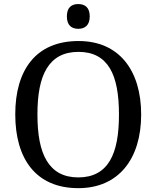

<svg xmlns="http://www.w3.org/2000/svg" viewBox="-20 -930 782 959"><path d="M685.1 -357.9C685.1 -469.2 657.2 -560.5 604 -625C550.8 -689 473.1 -725.1 372.1 -725.1C266.1 -725.1 186.5 -689 134.3 -625C82 -561 56.2 -469.7 56.2 -358.9C56.2 -136.7 159.2 9.8 371.1 9.8C572.3 9.8 685.1 -136.2 685.1 -357.9ZM167 -357.9C167 -457 180.7 -535.6 213.9 -588.9C246.6 -642.1 297.9 -670.9 372.1 -670.9C446.3 -670.9 496.6 -642.1 528.8 -588.9C561 -535.6 574.2 -457 574.2 -357.9C574.2 -258.8 561 -180.7 528.8 -127C496.6 -73.2 445.3 -43.9 371.1 -43.9C296.9 -43.9 246.1 -73.2 213.4 -127C180.7 -180.7 167 -258.8 167 -357.9ZM314 -848.1C314 -802.7 338.4 -786.1 371.1 -786.1C402.3 -786.1 428.2 -802.2 428.2 -848.1C428.2 -894.5 402.3 -909.7 371.1 -909.7C338.9 -909.7 314 -894.5 314 -848.1Z"/></svg>

Font: The Erased English
Style: Regular
Weight: 400
Designer: Monotype Design team + ligartures altered by 180 Amsterdam
Foundry: Monotype Imaging Inc.
Version: Version 1.030;Glyphs 3.1.2 (3151)